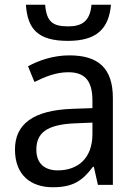

<svg xmlns="http://www.w3.org/2000/svg" viewBox="-20 -778 571 808"><path d="M447 -758H365C359 -689 325 -667 267 -667C202 -667 176 -686 170 -758H89C96 -656 139 -606 266 -606C388 -606 438 -658 447 -758ZM272 -545C205 -545 143 -524 98 -499L125 -433C167 -454 215 -474 267 -474C332 -474 369 -444 369 -355V-323L284 -320C120 -314 43 -256 43 -149C43 -40 111 10 202 10C287 10 327 -17 371 -76H375L392 0H455V-365C455 -490 395 -545 272 -545ZM369 -262V-214C369 -110 306 -61 223 -61C170 -61 133 -88 133 -148C133 -216 173 -254 296 -259Z"/></svg>

Font: Noto Sans Thai
Style: Regular
Weight: 400
Designer: Monotype Design Team
Foundry: Monotype Imaging Inc.
Version: Version 1.901